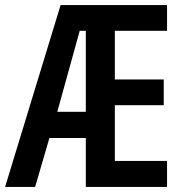

<svg xmlns="http://www.w3.org/2000/svg" viewBox="-21 -734 724 754"><path d="M635 0H316V-192H173L117 0H-1L217 -714H635V-613H430V-422H622V-321H430V-102H635ZM204 -295H316V-613H292Z"/></svg>

Font: Noto Sans Gujarati UI ExtraCondensed SemiBold
Style: Regular
Weight: 600
Width: 2
Designer: Jelle Bosma - Monotype Design Team, Universal Thirst
Foundry: Monotype Imaging Inc.
Version: Version 2.106; ttfautohint (v1.8.4.7-5d5b)